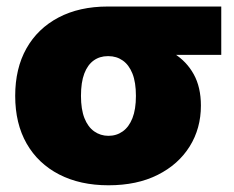

<svg xmlns="http://www.w3.org/2000/svg" viewBox="-20 -549 706 580"><path d="M307.6 10.7Q222.2 10.7 158.7 -22Q95.2 -54.7 60.5 -115.2Q25.9 -175.8 25.9 -259.3Q25.9 -342.3 59.8 -402.6Q93.8 -462.9 156.7 -496.1Q219.7 -529.3 305.7 -529.3H648.4V-383.3H409.2L305.7 -379.4Q281.2 -379.4 262.9 -366.2Q244.6 -353 234.6 -326.7Q224.6 -300.3 224.6 -259.3Q224.6 -218.8 235.1 -192.1Q245.6 -165.5 264.6 -152.1Q283.7 -138.7 307.6 -138.7Q332 -138.7 350.8 -152.1Q369.6 -165.5 380.1 -192.1Q390.6 -218.8 390.6 -259.3Q390.6 -300.3 380.1 -326.7Q369.6 -353 350.8 -366.2Q332 -379.4 307.6 -379.4V-433.1Q365.2 -433.1 416 -422.4Q466.8 -411.6 505.1 -387.7Q543.5 -363.8 565.2 -324.7Q586.9 -285.6 586.9 -230Q586.9 -161.1 553 -106.7Q519 -52.2 456.5 -20.8Q394 10.7 307.6 10.7Z"/></svg>

Font: Inter 24pt Black
Style: Regular
Weight: 900
Designer: Rasmus Andersson
Foundry: rsms
Version: Version 4.001;git-66647c0bb